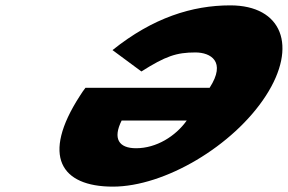

<svg xmlns="http://www.w3.org/2000/svg" viewBox="-20 -682 1078 719"><path d="M299.9 -353.1C293.7 -345.6 284.8 -331.9 279.2 -323.1C133.4 -98.1 207.7 16.9 402.7 16.9C596.4 16.9 854 -135.6 975.4 -323.1C1096.1 -509.4 1036.1 -661.9 842.3 -661.9C699.8 -661.9 552.4 -615.6 401.3 -494.4L509.5 -414.4C600.5 -471.9 640.7 -485.6 711.9 -485.6C768.2 -485.6 828.8 -451.9 764.9 -353.1ZM679.3 -230.6C637.5 -171.9 565.8 -126.9 489.6 -126.9C424.6 -126.9 401.8 -163.1 435.5 -230.6Z"/></svg>

Font: Hussar
Style: BdWodka
Weight: 700
Foundry: Cannot Into Space Fonts
Version: Version 2.00